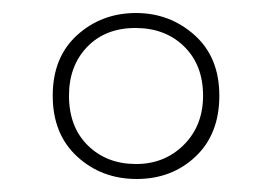

<svg xmlns="http://www.w3.org/2000/svg" viewBox="-20 -743 419 295"><path d="M190 -468Q136 -468 98.5 -502.5Q61 -537 61 -596Q61 -655 98.5 -689Q136 -723 189 -723Q241 -723 279 -689Q317 -655 317 -596Q317 -537 280.5 -502.5Q244 -468 190 -468ZM189 -491Q233 -491 262.5 -520.5Q292 -550 292 -596Q292 -643 263 -671.5Q234 -700 188 -700Q142 -700 114 -671Q86 -642 86 -596Q86 -548 115 -519.5Q144 -491 189 -491Z"/></svg>

Font: Noto Sans Devanagari UI Condensed Thin
Style: Regular
Weight: 100
Width: 3
Designer: Jelle Bosma - Monotype Design Team
Foundry: Monotype Imaging Inc.
Version: Version 2.004; ttfautohint (v1.8.4.7-5d5b)